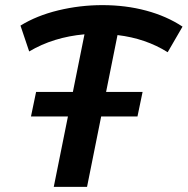

<svg xmlns="http://www.w3.org/2000/svg" viewBox="-20 -730 733 750"><path d="M635 -526Q549 -580 439 -593L320 0H190L310 -596Q188 -585 94 -529L60 -630Q123 -669 207.5 -689.5Q292 -710 380 -710Q471 -710 551 -688.5Q631 -667 693 -626ZM121 -371H537L517 -275H101Z"/></svg>

Font: Montserrat Alternates SemiBold
Style: Italic
Weight: 600
Italic angle: -11.3°
Designer: Julieta Ulanovsky
Foundry: Julieta Ulanovsky
Version: Version 7.200